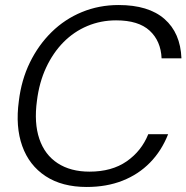

<svg xmlns="http://www.w3.org/2000/svg" viewBox="-20 -732 742 764"><path d="M325 12Q227 12 161.5 -31Q96 -74 68.5 -151Q41 -228 55 -330Q65 -414 99 -483.5Q133 -553 185.5 -604.5Q238 -656 306 -684Q374 -712 452 -712Q571 -712 634.5 -656.5Q698 -601 702 -500H623Q620 -569 575.5 -610Q531 -651 442 -651Q381 -651 327.5 -628.5Q274 -606 232.5 -564Q191 -522 163.5 -463Q136 -404 127 -331Q115 -243 136.5 -179.5Q158 -116 209.5 -82.5Q261 -49 336 -49Q425 -49 484 -90Q543 -131 570 -198H649Q623 -132 577 -85Q531 -38 467.5 -13Q404 12 325 12Z"/></svg>

Font: DM Sans 36pt Light
Style: Italic
Weight: 300
Italic angle: -10°
Designer: Colophon Foundry, Jonny Pinhorn
Foundry: Colophon Foundry
Version: Version 4.004;gftools[0.9.30]